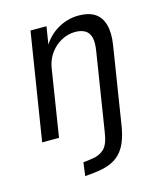

<svg xmlns="http://www.w3.org/2000/svg" viewBox="-106 -577 712 847"><g transform="rotate(-15 250.5 -153.0)"><path d="M178 193 186 132 225 127Q259 123 281 103.5Q303 84 311 30L367 -324Q374 -365 368 -388.5Q362 -412 344 -422.5Q326 -433 299 -433Q267 -433 237.5 -417.5Q208 -402 187 -374.5Q166 -347 159 -310L110 0H33L111 -490H184L169 -396H163Q189 -444 234.5 -471.5Q280 -499 333 -499Q378 -499 406 -481Q434 -463 444.5 -425.5Q455 -388 446 -332L389 28Q382 66 370 94.5Q358 123 338 143Q318 163 288.5 174Q259 185 219 189Z"/></g></svg>

Font: Nunito Sans 10pt Condensed
Style: Italic
Weight: 400
Width: 3
Italic angle: -9°
Designer: Vernon Adams
Foundry: Vernon Adams
Version: Version 3.101;gftools[0.9.27]